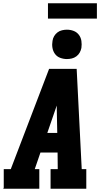

<svg xmlns="http://www.w3.org/2000/svg" viewBox="-20 -1157 640 1177"><path d="M0 0 3 -7V-120H46L281 -735H450L481 -120H509V0H290V-120H334L333 -222H228L193 -120H221V0ZM331 -342 328 -490Q328 -495 328 -500Q328 -505 328 -510Q326 -505 324.5 -500Q323 -495 321 -490L270 -342ZM390 -795Q369 -795 349 -802.5Q329 -810 317 -826.5Q305 -843 301.5 -864Q298 -885 302 -907Q304 -922 312 -935.5Q320 -949 332.5 -958.5Q345 -968 360.5 -971.5Q376 -975 390 -975Q412 -975 431.5 -967.5Q451 -960 463.5 -943.5Q476 -927 479 -906Q482 -885 479 -863Q476 -848 468.5 -834.5Q461 -821 448 -811.5Q435 -802 420 -798.5Q405 -795 390 -795ZM274 -1043V-1137H574V-1043Z"/></svg>

Font: Iosevka Slab HvExObl
Style: Regular
Weight: 900
Width: 7
Italic angle: -9°
Monospace: yes
Designer: Belleve Invis
Foundry: Belleve Invis
Version: Version 11.1.1; ttfautohint (v1.8.3)